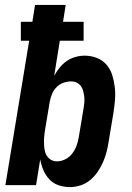

<svg xmlns="http://www.w3.org/2000/svg" viewBox="-20 -755 540 783"><path d="M266 8Q241 8 219 0.5Q197 -7 181.5 -23.5Q166 -40 157 -61Q148 -82 144 -105L127 0H2L99 -589H65V-666H112L123 -735H248L237 -666H321V-589H224L201 -446Q211 -464 223.5 -479.5Q236 -495 252 -506Q268 -517 287 -522.5Q306 -528 325 -528Q351 -528 374.5 -519Q398 -510 414 -491.5Q430 -473 437.5 -449.5Q445 -426 448 -400.5Q451 -375 449 -349Q447 -323 443 -297L423 -177Q420 -156 414.5 -135Q409 -114 400 -93.5Q391 -73 378 -54Q365 -35 347.5 -20.5Q330 -6 308.5 1Q287 8 266 8ZM212 -97Q229 -97 245.5 -105Q262 -113 273.5 -127.5Q285 -142 291.5 -159Q298 -176 301 -194L321 -314Q323 -326 324 -338Q325 -350 323.5 -361.5Q322 -373 319 -384.5Q316 -396 309.5 -404.5Q303 -413 293 -418Q283 -423 270 -423Q255 -423 239 -417.5Q223 -412 211 -400Q199 -388 192.5 -372.5Q186 -357 183 -341L163 -221Q161 -208 160 -195Q159 -182 159.5 -169Q160 -156 162 -143.5Q164 -131 170.5 -120.5Q177 -110 187.5 -103.5Q198 -97 212 -97Z"/></svg>

Font: Iosevka Term Curly XBd Obl
Style: Regular
Weight: 800
Italic angle: -9°
Designer: Belleve Invis
Foundry: Belleve Invis
Version: Version 32.3.0